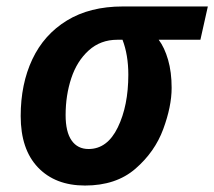

<svg xmlns="http://www.w3.org/2000/svg" viewBox="-20 -564 663 594"><path d="M44 -205Q44 -304 80 -380.5Q116 -457 187 -500.5Q258 -544 360 -544H623L600 -441H471Q489 -417 500 -379Q511 -341 511 -292Q511 -235 485 -164.5Q459 -94 399 -42Q339 10 243 10Q151 10 97.5 -46Q44 -102 44 -205ZM377 -333Q377 -394 359 -441H343Q291 -441 254.5 -408Q218 -375 200.5 -322Q183 -269 183 -208Q183 -156 201.5 -129.5Q220 -103 254 -103Q312 -103 344.5 -170Q377 -237 377 -333Z"/></svg>

Font: Noto Sans Display
Style: Bold Italic
Weight: 700
Italic angle: -12°
Designer: Monotype Design team
Foundry: Monotype Imaging Inc.
Version: Version 1.000